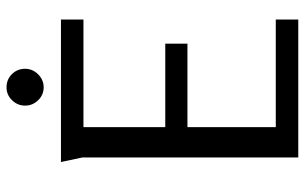

<svg xmlns="http://www.w3.org/2000/svg" viewBox="-193 -742 935 589"><g transform="rotate(-90 274.5 -447.5)"><path d="M72 -728H509V-659H179V-408H435V-340H179V-69H509V0H86V-662ZM358 -838Q358 -815 341 -798Q324 -781 301 -781Q278 -781 261.5 -798Q245 -815 245 -838Q245 -861 261.5 -878Q278 -895 301 -895Q325 -895 341.5 -878.5Q358 -862 358 -838Z"/></g></svg>

Font: Rosario Light
Style: Regular
Weight: 300
Designer: Hector Gatti
Foundry: Omnibus Type
Version: Version 1.101; ttfautohint (v1.8.1.43-b0c9)